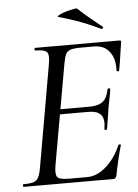

<svg xmlns="http://www.w3.org/2000/svg" viewBox="-55 -830 629 873"><g transform="rotate(-5 259.5 -393.5)"><path d="M17 0Q15 0 15 -6Q15 -12 17 -12Q48 -12 63.5 -17Q79 -22 86.5 -37Q94 -52 99 -81L180 -544Q188 -587 177.5 -600Q167 -613 124 -613Q121 -613 121 -619Q121 -625 124 -625H510Q518 -625 516 -616Q513 -598 509.5 -573.5Q506 -549 502.5 -526Q499 -503 496 -489Q495 -485 489.5 -486Q484 -487 484 -490Q487 -543 462.5 -575.5Q438 -608 392 -608H330Q300 -608 284.5 -603Q269 -598 262.5 -584.5Q256 -571 251 -543L170 -85Q163 -44 173 -31.5Q183 -19 226 -19H309Q354 -19 396 -56Q438 -93 463 -152Q464 -155 470 -154Q476 -153 474 -150Q466 -123 457 -85Q448 -47 442 -15Q439 0 426 0ZM418 -229Q417 -225 411 -225.5Q405 -226 406 -230Q414 -274 398 -294Q382 -314 340 -314H178L182 -337H347Q388 -337 408.5 -353.5Q429 -370 436 -409Q437 -413 443 -412.5Q449 -412 448 -407Q444 -378 440 -361Q436 -344 433 -325Q429 -302 426 -279Q423 -256 418 -229ZM431 -685Q400 -700 371 -712Q342 -724 311 -734.5Q280 -745 242 -756Q236 -757 242 -761.5Q248 -766 261 -771Q274 -776 288.5 -780Q303 -784 314.5 -786Q326 -788 329 -787Q356 -762 380.5 -741.5Q405 -721 439 -694Q442 -693 439 -688Q436 -683 431 -685Z"/></g></svg>

Font: Cormorant Garamond Light Medium
Style: Italic
Weight: 500
Italic angle: -10°
Version: Version 4.001